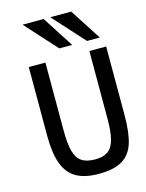

<svg xmlns="http://www.w3.org/2000/svg" viewBox="-143 -1069 886 1164"><g transform="rotate(-15 300.0 -487.0)"><path d="M86 -295.5V-726H190.5V-299Q190.5 -216 203.5 -169Q216.5 -122 246.8 -101.5Q277 -81 331 -81Q382 -81 411 -101.5Q440 -122 453 -169Q466 -216 466 -299V-725H571.5V-295.5Q571.5 -184 550.8 -118.8Q530 -53.5 477.8 -22Q425.5 9.5 329 9.5Q240 9.5 187 -22.2Q134 -54 110 -120.5Q86 -187 86 -295.5ZM116 -984H248.5L375 -787.5H294ZM290 -984H421.5L548.5 -787.5H468Z"/></g></svg>

Font: JuliaMono Medium
Style: Regular
Weight: 500
Monospace: yes
Designer: cormullion
Foundry: corm
Version: Version 0.054; ttfautohint (v1.8.4)